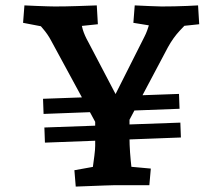

<svg xmlns="http://www.w3.org/2000/svg" viewBox="-20 -684 821 709"><path d="M347.5 -204.6 168.5 -534.5Q156.3 -557.5 139.3 -577.2Q122.3 -596.9 111.7 -610.7L177.7 -578.1L65.2 -599.7L70.2 -664.1Q90.8 -663.1 114.3 -662.1Q137.7 -661.1 157 -660.6Q176.4 -660.1 183 -660.1Q221.4 -660.1 265.9 -661.6Q310.5 -663.1 337.4 -664.1L341.4 -594.5L231.4 -583L277.2 -617.7Q278.7 -598.2 285.5 -575.4Q292.4 -552.6 306.7 -527.5L429.9 -292.5L384.3 -292.2L513.7 -549.1Q518.8 -558.9 523.4 -571.4Q527.9 -583.8 531.9 -598.4Q535.9 -613 537.9 -627.6L579.5 -582.3L472.5 -599.7L477.5 -664.1Q501.4 -663.1 532 -661.6Q562.7 -660.1 576.5 -660.1Q598.6 -660.1 623.6 -660.6Q648.6 -661.1 671.9 -662.1Q695.2 -663.1 711.4 -664.1L715.6 -594.5L608.6 -583.2L681.6 -609.5Q668.5 -597.2 644 -571Q619.6 -544.9 600.1 -509.5L438.5 -204.6ZM259.7 5 254.7 -55.4 373 -76.7 316.5 -23.5Q318.8 -37.2 322.1 -61.2Q325.5 -85.2 328.5 -108.9Q331.5 -132.6 331.5 -145.5V-288.7H458.2V-174.2Q458.2 -150.5 460.3 -120.6Q462.5 -90.6 465.6 -64.4Q468.7 -38.1 471.4 -23.5L414.3 -72.7L536.9 -61.5L531.5 0H398.3Q388.6 0 364.7 1Q340.8 2 312.4 3Q284 4 259.7 5ZM145.9 -157.3 143.9 -213.2 646 -231.2 648 -176.3ZM140.9 -263.3 138.9 -319.2 641 -337.2 643 -282.3Z"/></svg>

Font: Andada Pro
Style: Regular
Weight: 400
Designer: Carolina Giovagnoli
Foundry: Huerta Tipografica
Version: Version 3.003